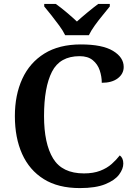

<svg xmlns="http://www.w3.org/2000/svg" viewBox="-20 -951 690 981"><path d="M388 10Q277 10 203.5 -36Q130 -82 93 -164.5Q56 -247 56 -358Q56 -466 94 -548.5Q132 -631 207 -677.5Q282 -724 393 -724Q503 -724 557.5 -691Q612 -658 612 -609Q612 -574 582 -551Q552 -528 500 -528Q500 -560 489.5 -591.5Q479 -623 454 -643.5Q429 -664 387 -664Q286 -664 245.5 -584.5Q205 -505 205 -358Q205 -217 251.5 -141Q298 -65 409 -65Q457 -65 492 -78.5Q527 -92 551 -113.5Q575 -135 592 -157Q610 -144 610 -115Q610 -88 588.5 -59Q567 -30 518 -10Q469 10 388 10ZM313 -771Q302 -794 282.5 -820.5Q263 -847 242.5 -873Q222 -899 206 -918V-931H265Q289 -914 320 -888Q351 -862 373 -841Q396 -862 427.5 -888Q459 -914 482 -931H541V-918Q526 -899 504.5 -873Q483 -847 464 -820.5Q445 -794 434 -771Z"/></svg>

Font: Noto Naskh Arabic UI Semi
Style: Bold
Weight: 700
Designer: Monotype Design Team, David Williams, Mohamad Dakak and Nizar Qandah
Foundry: Monotype Imaging Inc.
Version: Version 2.014; ttfautohint (v1.8.4.7-5d5b)